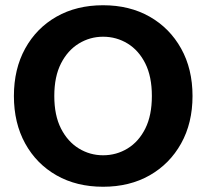

<svg xmlns="http://www.w3.org/2000/svg" viewBox="-20 -700 786 732"><path d="M373 12Q272 12 195.5 -31.5Q119 -75 76 -153Q33 -231 33 -334Q33 -437 76 -515Q119 -593 195.5 -636.5Q272 -680 373 -680Q474 -680 550.5 -636.5Q627 -593 670.5 -515Q714 -437 714 -334Q714 -231 670.5 -153Q627 -75 550.5 -31.5Q474 12 373 12ZM373 -108Q424 -108 466.5 -134Q509 -160 534 -210Q559 -260 559 -334Q559 -408 534 -458Q509 -508 466.5 -534Q424 -560 373 -560Q323 -560 280.5 -534Q238 -508 212.5 -458Q187 -408 187 -334Q187 -260 212.5 -210Q238 -160 280.5 -134Q323 -108 373 -108Z"/></svg>

Font: Atkinson Hyperlegible Next
Style: Bold
Weight: 700
Designer: Elliott Scott, Megan Eiswerth, Linus Boman, Theodore Petrosky, Letters from Sweden
Foundry: Applied Design Works, Letters from Sweden
Version: Version 2.001